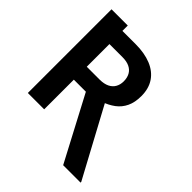

<svg xmlns="http://www.w3.org/2000/svg" viewBox="-253 -933 1261 1261"><g transform="rotate(45 377.5 -302.5)"><path d="M46.9 -678.2V-777.3H197.8V-678.2ZM46.9 -727.5H319.8Q403.3 -727.5 463.9 -702.9Q524.4 -678.2 556.6 -630.4Q588.9 -582.5 588.9 -512.7Q588.9 -454.1 569.3 -413.1Q549.8 -372.1 514.2 -345.5Q478.5 -318.8 430.2 -302.2L381.8 -275.4H147.5L147 -395.5H319.8Q358.9 -396 385.3 -408.7Q411.6 -421.4 425 -444.8Q438.5 -468.3 438.5 -499.5Q438.5 -532.2 425.5 -556.2Q412.6 -580.1 386.2 -593Q359.9 -606 319.8 -606H198.7V0H46.9ZM546.4 171.4 288.1 -317.9H447.8L708 165V171.4Z"/></g></svg>

Font: Inter 18pt
Style: Bold
Weight: 700
Designer: Rasmus Andersson
Foundry: rsms
Version: Version 4.001;git-66647c0bb